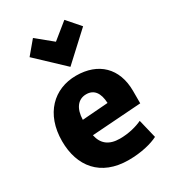

<svg xmlns="http://www.w3.org/2000/svg" viewBox="-210 -975 991 1106"><g transform="rotate(-30 285.0 -421.5)"><path d="M188 -864 292 -779 397 -864 472 -778 292 -612 116 -778ZM535 -229 207 -206C220 -144 260 -111 333 -111C393 -111 446 -126 482 -143L512 -19C471 2 401 21 315 21C129 21 36 -98 36 -265C36 -446 146 -552 294 -552C441 -552 535 -464 535 -311ZM373 -325C370 -394 342 -430 291 -430C236 -430 203 -386 201 -312Z"/></g></svg>

Font: Repo ExtraBold
Style: Bold
Weight: 700
Designer: Stefan Peev
Foundry: Context Ltd
Version: Version 1.502